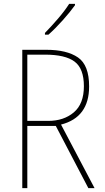

<svg xmlns="http://www.w3.org/2000/svg" viewBox="-20 -971 540 991"><path d="M230 -792Q265 -823 303.5 -866Q342 -909 367 -944V-951H337Q314 -915 280 -875.5Q246 -836 212 -801V-792ZM121 -689H212Q317 -689 365 -653Q413 -617 413 -526Q413 -435 361 -391Q309 -347 229 -347H121ZM121 0V-321H268L436 0H468L295 -328Q440 -365 440 -525Q440 -635 382.5 -674.5Q325 -714 219 -714H95V0Z"/></svg>

Font: Noto Sans Mono UI Condensed Thin
Style: Regular
Weight: 250
Width: 3
Designer: Monotype Design team
Foundry: Monotype Imaging Inc.
Version: 1.000